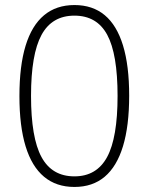

<svg xmlns="http://www.w3.org/2000/svg" viewBox="-20 -733 589 761"><path d="M275 8Q203 8 154.5 -32.5Q106 -73 81.5 -153Q57 -233 57 -352Q57 -472 81.5 -552Q106 -632 154.5 -672.5Q203 -713 275 -713Q347 -713 395 -673Q443 -633 467.5 -553Q492 -473 492 -354Q492 -234 467.5 -153.5Q443 -73 395 -32.5Q347 8 275 8ZM275 -34Q363 -34 404.5 -110.5Q446 -187 446 -353Q446 -519 405 -595Q364 -671 275 -671Q186 -671 144.5 -594.5Q103 -518 103 -353Q103 -187 144.5 -110.5Q186 -34 275 -34Z"/></svg>

Font: Nunito Sans 10pt SemiCondensed ExtraLight
Style: Regular
Weight: 250
Width: 4
Designer: Vernon Adams
Foundry: Vernon Adams
Version: Version 3.101;gftools[0.9.27]